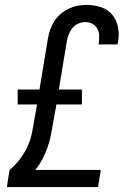

<svg xmlns="http://www.w3.org/2000/svg" viewBox="-20 -763 540 783"><path d="M8 0 19 -70Q42 -89 60 -112.5Q78 -136 90.5 -162Q103 -188 109 -215Q115 -242 119 -269L131 -337H52V-398H141L175 -603Q178 -622 184 -640Q190 -658 200.5 -675Q211 -692 226.5 -705.5Q242 -719 260 -727.5Q278 -736 296.5 -739.5Q315 -743 334 -743Q364 -743 392.5 -733.5Q421 -724 438.5 -702Q456 -680 461.5 -650.5Q467 -621 461 -590Q461 -588 460 -586Q459 -584 459 -582H382L383 -587Q385 -602 384.5 -617.5Q384 -633 377 -646Q370 -659 356.5 -666Q343 -673 328 -673Q313 -673 298.5 -666.5Q284 -660 274.5 -647.5Q265 -635 259.5 -620.5Q254 -606 252 -592L220 -398H314V-337H210L196 -258Q192 -234 187 -209.5Q182 -185 173.5 -161Q165 -137 153 -114Q141 -91 124 -70H391L380 0Z"/></svg>

Font: Iosevka Term Curly
Style: Italic
Weight: 400
Italic angle: -9°
Designer: Belleve Invis
Foundry: Belleve Invis
Version: Version 32.3.0